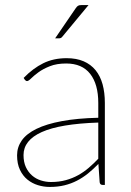

<svg xmlns="http://www.w3.org/2000/svg" viewBox="-20 -731 518 759"><path d="M47.5 0ZM385.5 0Q375.5 0 374 -10.5L369 -83Q348.5 -62 327.8 -45.2Q307 -28.5 284.2 -16.8Q261.5 -5 235 1.5Q208.5 8 176.5 8Q153 8 130 1Q107 -6 88.5 -21Q70 -36 58.8 -59.8Q47.5 -83.5 47.5 -117Q47.5 -149.5 66.2 -176Q85 -202.5 124.5 -221.8Q164 -241 224.5 -252.2Q285 -263.5 368.5 -265.5V-324Q368.5 -398 336.5 -439Q304.5 -480 241.5 -480Q204 -480 177 -469.2Q150 -458.5 132 -445.2Q114 -432 103.2 -421.2Q92.5 -410.5 87 -410.5Q82 -410.5 78 -416L73.5 -423Q110.5 -461 151 -481Q191.5 -501 243.5 -501Q282 -501 310.5 -488.8Q339 -476.5 357.8 -453.5Q376.5 -430.5 385.5 -397.8Q394.5 -365 394.5 -324V0ZM181.5 -11.5Q213.5 -11.5 240 -18.8Q266.5 -26 289 -38.5Q311.5 -51 331 -67.8Q350.5 -84.5 368.5 -103.5V-246.5Q217.5 -241.5 145.2 -209Q73 -176.5 73 -118Q73 -90.5 82.2 -70.5Q91.5 -50.5 106.8 -37.2Q122 -24 141.5 -17.8Q161 -11.5 181.5 -11.5ZM330 -711 226 -585.5Q221.5 -579.5 214 -579.5H198L279 -698Q284 -705.5 288.5 -708.2Q293 -711 303 -711Z"/></svg>

Font: Lato Thin
Style: Regular
Weight: 200
Designer: Lukasz Dziedzic
Foundry: tyPoland Lukasz Dziedzic
Version: Version 2.007; 2014-02-27